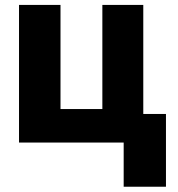

<svg xmlns="http://www.w3.org/2000/svg" viewBox="-20 -565 704 761"><path d="M219.8 -545.5V-132.8H385.7V-545.5H547.9V-113.3H637.8V175.1H470.2V0H55.4V-545.5Z"/></svg>

Font: Inter P Extra Bold
Style: Regular
Weight: 800
Designer: Rasmus Andersson
Foundry: rsms
Version: Version 3.018;git-588b23468